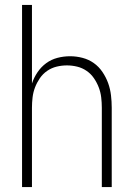

<svg xmlns="http://www.w3.org/2000/svg" viewBox="-20 -755 540 775"><path d="M69 0V-735H109V-418Q117 -442 131.5 -463.5Q146 -485 166.5 -500Q187 -515 212 -521.5Q237 -528 263 -528Q288 -528 313 -521.5Q338 -515 358.5 -500.5Q379 -486 393.5 -464.5Q408 -443 416.5 -419.5Q425 -396 428 -370.5Q431 -345 431 -320V0H391V-320Q391 -341 388.5 -362Q386 -383 378.5 -402.5Q371 -422 359 -439.5Q347 -457 329.5 -469Q312 -481 291.5 -486Q271 -491 250 -491Q229 -491 208.5 -486Q188 -481 170.5 -469Q153 -457 141 -439.5Q129 -422 121.5 -402.5Q114 -383 111.5 -362Q109 -341 109 -320V0Z"/></svg>

Font: Iosevka SS18 Extralight
Style: Regular
Weight: 200
Monospace: yes
Designer: Belleve Invis
Foundry: Belleve Invis
Version: Version 25.1.1; ttfautohint (v1.8.4)